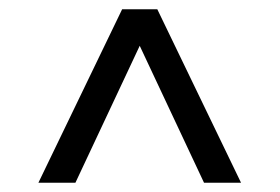

<svg xmlns="http://www.w3.org/2000/svg" viewBox="-20 -694 605 415"><path d="M244 -674H320L501 -299H421L282 -595L143 -299H63Z"/></svg>

Font: Murecho Medium
Style: Regular
Weight: 500
Designer: Neil Summerour
Foundry: Positype
Version: Version 1.010; ttfautohint (v1.8.3)